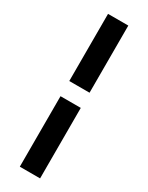

<svg xmlns="http://www.w3.org/2000/svg" viewBox="-221 -749 706 918"><g transform="rotate(30 132.5 -290.0)"><path d="M189.3 -711.6V-340.9H77.4V-711.6ZM189.3 132.1H77.4V-257.1H189.3Z"/></g></svg>

Font: Interface Medium
Style: Regular
Weight: 500
Designer: Rasmus Andersson
Foundry: rsms
Version: Version 1.8